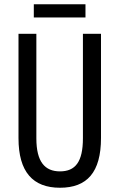

<svg xmlns="http://www.w3.org/2000/svg" viewBox="-20 -873 562 903"><path d="M382 -853H139V-791H382ZM455 -224V-714H370V-223C370 -111 334 -67 262 -67C191 -67 151 -112 151 -222V-714H67V-223C67 -64 135 10 262 10C389 10 455 -62 455 -224Z"/></svg>

Font: Noto Sans Arabic ExtCond
Style: Regular
Weight: 400
Width: 2
Designer: Monotype Design Team, Nadine Chahine, Nizar Qandah and Khaled Hosny
Foundry: Monotype Imaging Inc.
Version: Version 2.012